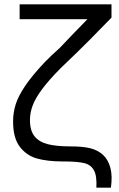

<svg xmlns="http://www.w3.org/2000/svg" viewBox="-20 -740 544 880"><path d="M421.7 120Q424.7 65.7 410.3 40.2Q396 14.7 365.8 7.5Q335.7 0.3 276 0H268.3Q197.2 0 149.2 -13.6Q101.2 -27.2 70.6 -67.6Q40 -108 40 -183Q40 -223.5 51.7 -261.1Q63.3 -298.7 95.1 -346Q126.8 -393.3 186 -456Q202.5 -472.8 217.2 -486.8Q232 -500.7 254.2 -520.7Q278.7 -546.5 313.6 -583Q348.5 -619.5 380.7 -652H70V-720H491V-659.3L392.5 -558.7Q365.5 -531.7 333.5 -500.3Q301.5 -469 258.7 -428.3Q203.8 -372.8 173 -331.3Q142.2 -289.8 129.8 -256.6Q117.3 -223.3 117.3 -189.3Q117.3 -141.3 138.4 -115.2Q159.5 -89.2 199.2 -79.1Q238.8 -69 303.3 -69Q359.7 -69 393 -60.7Q427.7 -52.3 451.6 -30.7Q475.5 -9 485.8 28.7Q496 66.3 488.3 120Z"/></svg>

Font: Manrope
Style: Regular
Weight: 400
Designer: Mikhail Sharanda
Foundry: Mikhail Sharanda
Version: Version 4.503